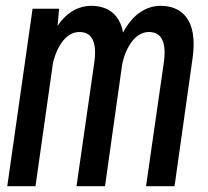

<svg xmlns="http://www.w3.org/2000/svg" viewBox="-20 -610 715 660"><path d="M102 30 162 -393C177 -456 210 -500 253 -500C297 -500 314 -464 304 -394L243 30H341L400 -389C414 -454 448 -500 492 -500C536 -500 553 -464 543 -394L482 30H580L642 -410C661 -543 604 -590 532 -590C487 -590 438 -565 403 -498C391 -565 346 -590 293 -590C254 -590 211 -571 178 -521L183 -580H92L5 30Z"/></svg>

Font: Smiley Sans Oblique
Style: Regular
Weight: 400
Italic angle: -8°
Designer: oooooohmygosh, Nagisa Chen, Janine Sui, Heda Shi, Jian Li
Foundry: atelierAnchor
Version: Version 2.0.1